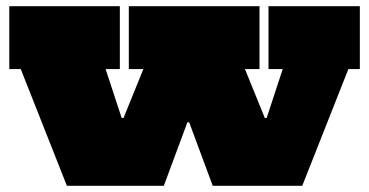

<svg xmlns="http://www.w3.org/2000/svg" viewBox="-20 -600 1192 620"><path d="M847 -580H1142V-377H1105L956 0H667L527 -377L634 -205H542L649 -377L509 0H196L47 -377H10V-580H367V-377H321L445 0L330 -219H423L290 0L443 -377H396V-580H818V-377H771L924 0L793 -219H886L769 0L893 -377H847Z"/></svg>

Font: Hepta Slab Black
Style: Regular
Weight: 900
Designer: Michael LaGattuta
Foundry: Michael LaGattuta
Version: Version 1.102